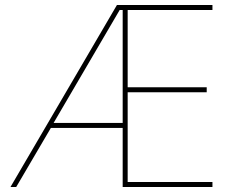

<svg xmlns="http://www.w3.org/2000/svg" viewBox="-20 -750 955 770"><path d="M449 -730H832V-710H492V-400H809V-380H492V-20H832V0H472V-237H184L45 0H22ZM472 -257V-710H460L195 -257Z"/></svg>

Font: Enso Thin
Style: Regular
Weight: 100
Designer: Coji Morishita
Foundry: UNDERFOREST DESIGN
Version: Version 1.000